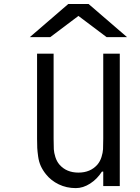

<svg xmlns="http://www.w3.org/2000/svg" viewBox="-20 -937 707 967"><path d="M323.6 -916.7H426.4L619.8 -750H516.9L375 -856.8L233.1 -750H130.2ZM362 10.4Q315.1 10.4 276 -8.5Q237 -27.3 211.6 -59.2Q195.3 -79.4 185.5 -100.9Q175.8 -122.4 172.2 -148.4Q168.6 -174.5 167.6 -191.4Q166.7 -208.3 166.7 -238.9V-666.7H250V-238.9Q250 -203.1 251 -185.5Q252 -168 258.8 -146.2Q265.6 -124.3 279.3 -108.1Q314.5 -67.7 375 -67.7Q435.5 -67.7 470.7 -108.1Q484.4 -124.3 491.2 -146.2Q498 -168 499 -185.5Q500 -203.1 500 -238.9V-666.7H583.3V0H500V-72.9H493.5Q469.4 -35.2 433.9 -12.4Q398.4 10.4 362 10.4Z"/></svg>

Font: TypoPRO Monoid
Style: Regular
Weight: 400
Width: 4
Monospace: yes
Designer: Andreas Larsen (@larsenwork)
Version: Version 0.61